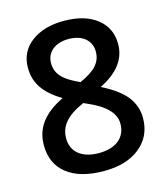

<svg xmlns="http://www.w3.org/2000/svg" viewBox="-110 -809 790 905"><g transform="rotate(-15 285.5 -356.5)"><path d="M285.2 -723.1C219.7 -723.1 166.5 -708 126 -677.2C85.4 -646.5 64.9 -605 64.9 -553.2C64.9 -481 98.6 -425.3 186 -373C84.5 -323.7 43 -260.7 43 -181.2C43 -120.1 64.5 -73.2 106.9 -40C149.4 -6.8 209.5 9.8 287.1 9.8C360.8 9.8 419.4 -7.8 462.9 -43.5C506.3 -79.1 527.8 -126 527.8 -185.1C527.8 -223.1 516.1 -257.8 492.7 -288.6C468.8 -319.3 429.2 -349.1 373 -377C460.9 -420.4 504.9 -478.5 504.9 -551.8C504.9 -604 485.4 -645.5 445.8 -676.8C406.2 -707.5 353 -723.1 285.2 -723.1ZM152.8 -185.1C152.8 -243.7 188 -287.6 273.9 -325.2L288.1 -318.8C375.5 -281.7 418 -238.8 418 -186C418 -119.6 369.1 -78.1 285.2 -78.1C203.6 -78.1 152.8 -117.2 152.8 -185.1ZM284.2 -634.8C350.6 -634.8 394 -600.1 394 -544.9C394 -494.1 365.2 -458.5 287.1 -423.8C254.4 -439 231.4 -452.1 217.8 -463.4C190.4 -484.9 175.8 -511.2 175.8 -544.9C175.8 -600.1 219.2 -634.8 284.2 -634.8Z"/></g></svg>

Font: Samim Medium
Style: Regular
Weight: 500
Foundry: DejaVu fonts team - Redesigned by Saber Rastikerdar
Version: Version 4.0.5